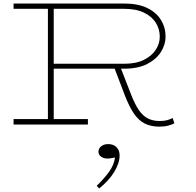

<svg xmlns="http://www.w3.org/2000/svg" viewBox="-20 -706 1115 1090"><path d="M279 -316V-344H684Q752 -344 796.5 -366Q841 -388 864 -423Q887 -458 887 -498Q887 -540 865 -576Q843 -612 798 -634Q753 -656 684 -656H57V-686H684Q763 -686 815 -661Q867 -636 893.5 -593Q920 -550 920 -498Q920 -453 893.5 -411Q867 -369 815 -342.5Q763 -316 684 -316ZM57 1V-30H479V1ZM252 -18V-669H285V-18ZM886 13Q838 13 803 -4Q768 -21 740.5 -61Q713 -101 687 -169L628 -324L662 -329L724 -170Q746 -113 769 -80Q792 -47 820.5 -33Q849 -19 886 -19Q912 -19 929.5 -24Q947 -29 960 -36L970 -6Q957 1 935.5 7Q914 13 886 13ZM659 177Q659 220 628.5 270Q598 320 543 364L529 349Q572 307 599.5 269Q627 231 633 188Q621 190 611.5 192Q602 194 589 194Q569 194 554 183.5Q539 173 539 155Q539 137 554.5 124.5Q570 112 594 112Q624 112 641.5 129.5Q659 147 659 177Z"/></svg>

Font: BioRhyme SemiExpanded ExtraLight
Style: Regular
Weight: 250
Width: 6
Designer: Aoife Mooney
Foundry: Aoife Mooney Type
Version: Version 1.600;gftools[0.9.33]